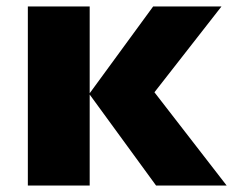

<svg xmlns="http://www.w3.org/2000/svg" viewBox="-20 -573 720 593"><path d="M453 -553H664L457 -288L680 0H462L257 -281V0H66V-553H257V-285Z"/></svg>

Font: Noto Sans Black
Style: Regular
Weight: 900
Designer: Monotype Design Team
Foundry: Monotype Imaging Inc.
Version: Version 2.007